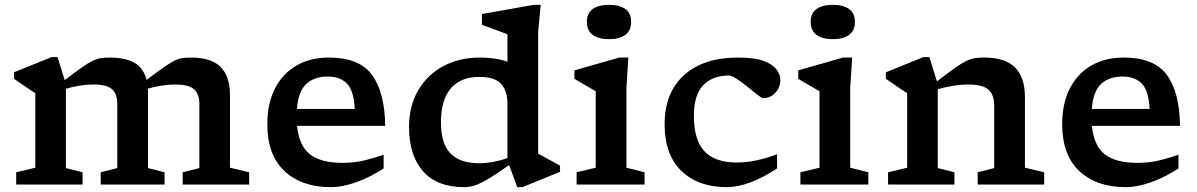

<svg xmlns="http://www.w3.org/2000/svg" viewBox="-20 -763 4950 794"><path d="M592 -376.5V-68L660.5 -50.5V0H396.5V-50.5L465 -68V-332.5Q465 -375.5 443 -394.5Q421 -413.5 367 -413.5Q339 -413.5 309 -408.8Q279 -404 252.5 -396V-68L321.5 -50.5V0H47V-50.5L126 -69.5V-377.5Q117.5 -383 94.8 -398.2Q72 -413.5 38 -437V-464L193.5 -527H218L247.5 -431.5Q290.5 -464.5 317.5 -483.5Q344.5 -502.5 362.5 -511.2Q380.5 -520 396.2 -522.5Q412 -525 433 -525Q498.5 -525 536.2 -503.2Q574 -481.5 586 -432.5Q629 -465 655.8 -483.8Q682.5 -502.5 700.5 -511.5Q718.5 -520.5 734.2 -522.8Q750 -525 771 -525Q853.5 -525 892.2 -486.2Q931 -447.5 931 -371.5V-69.5L1010.5 -50.5V0H735.5V-50.5L804.5 -68V-332Q804.5 -375 782 -394.2Q759.5 -413.5 705 -413.5Q677 -413.5 647.2 -408.8Q617.5 -404 591.5 -396.5Q592 -387 592 -376.5Z M1340.5 -525Q1465 -525 1518 -453.8Q1571 -382.5 1573 -242.5H1208.5Q1216.5 -160 1262 -124.8Q1307.5 -89.5 1396.5 -89.5Q1446.5 -89.5 1488.5 -100Q1530.5 -110.5 1566.5 -123V-66.5Q1509 -29 1452 -9Q1395 11 1349.5 11Q1227 11 1156.2 -55.8Q1085.5 -122.5 1085.5 -249.5Q1085.5 -334 1116.5 -395.8Q1147.5 -457.5 1204.8 -491.2Q1262 -525 1340.5 -525ZM1336 -446.5Q1279 -446.5 1246.2 -415.5Q1213.5 -384.5 1208 -312.5H1447Q1443.5 -388 1414.8 -417.2Q1386 -446.5 1336 -446.5Z M2296 -52.5 2140.5 11H2119L2085.5 -80.5Q2027 -39 1993.2 -19.8Q1959.5 -0.5 1939 5.2Q1918.5 11 1900.5 11Q1786.5 11 1729 -55.2Q1671.5 -121.5 1671.5 -237Q1671.5 -325.5 1709.8 -390.2Q1748 -455 1814.2 -490Q1880.5 -525 1964 -525Q1997 -525 2024.5 -521Q2052 -517 2078.5 -508V-621.5Q2072.5 -623.5 2052.5 -631Q2032.5 -638.5 2010 -646.8Q1987.5 -655 1973 -660.5V-705L2187 -743H2216L2205.5 -630.5V-127.5Q2211.5 -124 2229.2 -114.5Q2247 -105 2266.2 -94.5Q2285.5 -84 2296 -78ZM2078.5 -332.5Q2078.5 -387 2052.5 -416Q2026.5 -445 1961.5 -445Q1884.5 -445 1844 -397.2Q1803.5 -349.5 1803.5 -258Q1803.5 -169 1843 -128.5Q1882.5 -88 1960.5 -88Q2018.5 -88 2078.5 -109.5Z M2498.5 -601Q2455.5 -601 2431.2 -618.8Q2407 -636.5 2407 -672.5Q2407 -708.5 2431.2 -725.8Q2455.5 -743 2498.5 -743Q2541.5 -743 2565.8 -725.8Q2590 -708.5 2590 -672.5Q2590 -636.5 2565.8 -618.8Q2541.5 -601 2498.5 -601ZM2578.5 -525 2570.5 -398.5V-69.5L2645.5 -50.5V0H2364.5V-50.5L2443.5 -69.5V-385.5Q2438 -389 2422.8 -397.8Q2407.5 -406.5 2389.2 -417.2Q2371 -428 2355.5 -437V-472L2541 -525Z M3033 -525Q3100 -525 3137.8 -511Q3175.5 -497 3191.2 -475.8Q3207 -454.5 3207 -432.5Q3207 -401 3186 -379Q3165 -357 3136 -357Q3130 -357 3112 -371.2Q3094 -385.5 3071.2 -404Q3048.5 -422.5 3027.2 -436.5Q3006 -450.5 2994 -450.5Q2926 -450.5 2887.8 -410.2Q2849.5 -370 2849.5 -283.5Q2849.5 -184 2893.2 -137.5Q2937 -91 3026.5 -91Q3067.5 -91 3108.5 -99.8Q3149.5 -108.5 3193.5 -125V-66.5Q3075.5 11 2985 11Q2868 11 2798.2 -55.8Q2728.5 -122.5 2728.5 -249.5Q2728.5 -379.5 2808.8 -452.2Q2889 -525 3033 -525Z M3424 -601Q3381 -601 3356.8 -618.8Q3332.5 -636.5 3332.5 -672.5Q3332.5 -708.5 3356.8 -725.8Q3381 -743 3424 -743Q3467 -743 3491.2 -725.8Q3515.5 -708.5 3515.5 -672.5Q3515.5 -636.5 3491.2 -618.8Q3467 -601 3424 -601ZM3504 -525 3496 -398.5V-69.5L3571 -50.5V0H3290V-50.5L3369 -69.5V-385.5Q3363.5 -389 3348.2 -397.8Q3333 -406.5 3314.8 -417.2Q3296.5 -428 3281 -437V-472L3466.5 -525Z M4023 -50.5 4091.5 -68V-325Q4091.5 -372 4067.2 -392.8Q4043 -413.5 3984 -413.5Q3953 -413.5 3920 -408Q3887 -402.5 3858 -394V-68L3927 -50.5V0H3652.5V-50.5L3731.5 -69.5V-377.5Q3723 -383 3700.2 -398.2Q3677.5 -413.5 3643.5 -437V-464L3799 -527H3823.5L3854.5 -426.5Q3900 -461.5 3928.2 -481.5Q3956.5 -501.5 3975.8 -510.8Q3995 -520 4011.5 -522.5Q4028 -525 4050.5 -525Q4137 -525 4177.8 -483.8Q4218.5 -442.5 4218.5 -362.5V-69.5L4298 -50.5V0H4023Z M4627.5 -525Q4752 -525 4805 -453.8Q4858 -382.5 4860 -242.5H4495.5Q4503.5 -160 4549 -124.8Q4594.5 -89.5 4683.5 -89.5Q4733.5 -89.5 4775.5 -100Q4817.5 -110.5 4853.5 -123V-66.5Q4796 -29 4739 -9Q4682 11 4636.5 11Q4514 11 4443.2 -55.8Q4372.5 -122.5 4372.5 -249.5Q4372.5 -334 4403.5 -395.8Q4434.5 -457.5 4491.8 -491.2Q4549 -525 4627.5 -525ZM4623 -446.5Q4566 -446.5 4533.2 -415.5Q4500.5 -384.5 4495 -312.5H4734Q4730.5 -388 4701.8 -417.2Q4673 -446.5 4623 -446.5Z"/></svg>

Font: Newsreader Caption Medium
Style: Regular
Weight: 500
Designer: Hugues Gentile
Foundry: Production Type
Version: Version 1.001